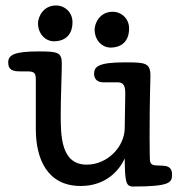

<svg xmlns="http://www.w3.org/2000/svg" viewBox="-20 -660 649 702"><path d="M119 -575C119 -537 145 -509 178 -509C208 -509 245 -524 245 -579C245 -615 217 -640 185 -640C137 -640 119 -597 119 -575ZM326 -552C326 -514 352 -486 385 -486C415 -486 452 -501 452 -556C452 -592 424 -617 392 -617C344 -617 326 -574 326 -552ZM436 -191C435 -122 372 -58 297 -58C202 -58 202 -165 202 -243C202 -302 206 -392 206 -427C206 -469 191 -472 121 -472C35 -472 10 -460 10 -432C10 -402 30 -399 55 -399H79C110 -399 111 -391 111 -361V-187C111 -82 151 20 275 20C368 20 417 -38 436 -81C437 1 439 22 466 22C603 22 609 7 609 -22C609 -43 599 -50 586 -53C581 -54 565 -55 556 -55C533 -55 528 -63 528 -78C528 -82 527 -103 527 -156C527 -308 530 -355 530 -383C530 -431 510 -432 436 -432C339 -432 324 -416 324 -390C324 -372 335 -359 358 -359H411C435 -359 438 -340 438 -318Z"/></svg>

Font: Life Savers
Style: ExtraBold
Weight: 800
Designer: Pablo Impallari, Rodrigo Fuenzalida, Brenda Gallo
Foundry: Pablo Impallari, Rodrigo Fuenzalida, Brenda Gallo
Version: Version 3.000